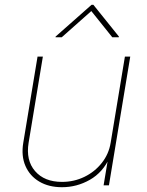

<svg xmlns="http://www.w3.org/2000/svg" viewBox="-20 -781 618 809"><path d="M241.2 7.8Q185.5 7.8 145.5 -15.9Q105.5 -39.6 87.2 -81.8Q68.8 -124 78.1 -179.7L138.2 -542.5H160.6L100.6 -179.7Q88.4 -105.5 127.7 -60.1Q167 -14.6 241.2 -14.6Q292 -14.6 335.7 -35.9Q379.4 -57.1 408.9 -94.5Q438.5 -131.8 446.3 -179.7L506.3 -542.5H528.8L439 0H416.5L436 -117.2H441.9Q413.6 -54.7 358.6 -23.4Q303.7 7.8 241.2 7.8ZM240.2 -624H213.9L214.4 -627L365.7 -760.7H373.5L481 -627L480.5 -624H453.1L364.7 -734.4Z"/></svg>

Font: Inter 16pt Thin
Style: Italic
Weight: 250
Italic angle: -9.3988°
Version: Version 4.001;git-66647c0bb